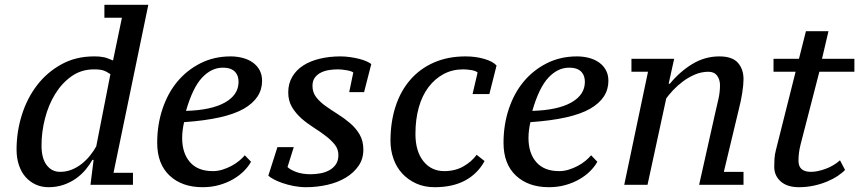

<svg xmlns="http://www.w3.org/2000/svg" viewBox="-20 -770 3580 800"><path d="M230 -54C207.3 -54 188.8 -63.3 174.5 -82C160.2 -100.7 153 -128 153 -164C153 -201.3 157.8 -238.8 167.5 -276.5C177.2 -314.2 191.3 -348.2 210 -378.5C228.7 -408.8 251.5 -433.5 278.5 -452.5C305.5 -471.5 336.7 -481 372 -481C388.7 -481 401.5 -479.5 410.5 -476.5C419.5 -473.5 429.3 -468.3 440 -461L381 -160C373.7 -146.7 364.8 -133.7 354.5 -121C344.2 -108.3 332.7 -97 320 -87C307.3 -77 293.5 -69 278.5 -63C263.5 -57 247.3 -54 230 -54ZM365 -104H370L357 0H534V-50H453L598 -750H415V-696H488L451 -518C443.7 -520.7 437.3 -523.2 432 -525.5C426.7 -527.8 421.2 -529.7 415.5 -531C409.8 -532.3 403.5 -533.3 396.5 -534C389.5 -534.7 381 -535 371 -535C321 -535 276 -524 236 -502C196 -480 162.2 -451 134.5 -415C106.8 -379 85.7 -337.7 71 -291C56.3 -244.3 49 -196.3 49 -147C49 -123 52.3 -101.2 59 -81.5C65.7 -61.8 75 -45.3 87 -32C99 -18.7 113 -8.3 129 -1C145 6.3 162.7 10 182 10C204.7 10 225.7 6.7 245 0C264.3 -6.7 281.7 -15.5 297 -26.5C312.3 -37.5 325.7 -49.8 337 -63.5C348.3 -77.2 357.7 -90.7 365 -104Z M1026 -96 1000 -123C994 -115.7 986.2 -108 976.5 -100C966.8 -92 956 -84.8 944 -78.5C932 -72.2 919.5 -67 906.5 -63C893.5 -59 880.3 -57 867 -57C825 -57 793.2 -69.5 771.5 -94.5C749.8 -119.5 739 -153 739 -195C739 -205.7 739.7 -216.3 741 -227C742.3 -237.7 744.3 -249 747 -261C862.3 -269 945.3 -287.7 996 -317C1046.7 -346.3 1072 -385 1072 -433C1072 -449.7 1068.7 -464.3 1062 -477C1055.3 -489.7 1046 -500.3 1034 -509C1022 -517.7 1008 -524.2 992 -528.5C976 -532.8 959 -535 941 -535C895 -535 853.2 -525.5 815.5 -506.5C777.8 -487.5 745.7 -462 719 -430C692.3 -398 671.7 -360 657 -316C642.3 -272 635 -225 635 -175C635 -116.3 652.2 -70.8 686.5 -38.5C720.8 -6.2 766.7 10 824 10C848.7 10 871.7 7 893 1C914.3 -5 933.7 -13 951 -23C968.3 -33 983.3 -44.3 996 -57C1008.7 -69.7 1018.7 -82.7 1026 -96ZM908 -488C921.3 -488 932.2 -486.3 940.5 -483C948.8 -479.7 955.5 -475.2 960.5 -469.5C965.5 -463.8 969 -457.5 971 -450.5C973 -443.5 974 -436.3 974 -429C974 -393 955.2 -364.3 917.5 -343C879.8 -321.7 825.7 -310 755 -308C773.7 -372.7 796 -418.8 822 -446.5C848 -474.2 876.7 -488 908 -488Z M1275 -44C1251 -44 1230.7 -47.2 1214 -53.5C1197.3 -59.8 1185.3 -66.7 1178 -74L1204 -157H1136L1098 -38C1102 -34 1109.2 -29.2 1119.5 -23.5C1129.8 -17.8 1142.2 -12.5 1156.5 -7.5C1170.8 -2.5 1186.5 1.7 1203.5 5C1220.5 8.3 1237.7 10 1255 10C1285.7 10 1315.5 6.7 1344.5 0C1373.5 -6.7 1399 -16.7 1421 -30C1443 -43.3 1460.7 -59.7 1474 -79C1487.3 -98.3 1494 -120.7 1494 -146C1494 -170.7 1488.8 -191.8 1478.5 -209.5C1468.2 -227.2 1455 -242.8 1439 -256.5C1423 -270.2 1406 -282.7 1388 -294C1370 -305.3 1353 -316.7 1337 -328C1321 -339.3 1307.8 -351.7 1297.5 -365C1287.2 -378.3 1282 -394 1282 -412C1282 -426.7 1285.5 -438.5 1292.5 -447.5C1299.5 -456.5 1308.3 -463.5 1319 -468.5C1329.7 -473.5 1341.2 -476.8 1353.5 -478.5C1365.8 -480.2 1377.3 -481 1388 -481C1398 -481 1409.8 -479.8 1423.5 -477.5C1437.2 -475.2 1446.7 -472 1452 -468L1435 -386H1497L1527 -503C1523 -506.3 1516.7 -510 1508 -514C1499.3 -518 1489.2 -521.5 1477.5 -524.5C1465.8 -527.5 1453.2 -530 1439.5 -532C1425.8 -534 1412 -535 1398 -535C1368 -535 1339.7 -531.8 1313 -525.5C1286.3 -519.2 1263.3 -509.8 1244 -497.5C1224.7 -485.2 1209.3 -469.5 1198 -450.5C1186.7 -431.5 1181 -409.7 1181 -385C1181 -361.7 1186.2 -341.3 1196.5 -324C1206.8 -306.7 1219.7 -291.2 1235 -277.5C1250.3 -263.8 1267.2 -251.2 1285.5 -239.5C1303.8 -227.8 1320.7 -216.2 1336 -204.5C1351.3 -192.8 1364.2 -180.7 1374.5 -168C1384.8 -155.3 1390 -140.7 1390 -124C1390 -108 1386.3 -94.8 1379 -84.5C1371.7 -74.2 1362.3 -66 1351 -60C1339.7 -54 1327.2 -49.8 1313.5 -47.5C1299.8 -45.2 1287 -44 1275 -44Z M1999 -99 1966 -125C1952 -105.7 1933.5 -89.5 1910.5 -76.5C1887.5 -63.5 1861 -57 1831 -57C1795 -57 1766 -70.8 1744 -98.5C1722 -126.2 1711 -164 1711 -212C1711 -252.7 1715.7 -289.5 1725 -322.5C1734.3 -355.5 1747.8 -383.7 1765.5 -407C1783.2 -430.3 1804.2 -448.5 1828.5 -461.5C1852.8 -474.5 1880 -481 1910 -481C1920 -481 1931.2 -480 1943.5 -478C1955.8 -476 1964.7 -472.7 1970 -468L1949 -378H2019L2049 -497C2039 -508.3 2022 -517.5 1998 -524.5C1974 -531.5 1948 -535 1920 -535C1870.7 -535 1826.7 -526.5 1788 -509.5C1749.3 -492.5 1716.5 -468.5 1689.5 -437.5C1662.5 -406.5 1642 -369.3 1628 -326C1614 -282.7 1607 -235 1607 -183C1607 -157 1611.2 -132.2 1619.5 -108.5C1627.8 -84.8 1640 -64.3 1656 -47C1672 -29.7 1691.3 -15.8 1714 -5.5C1736.7 4.8 1762.3 10 1791 10C1841.7 10 1884.3 0.5 1919 -18.5C1953.7 -37.5 1980.3 -64.3 1999 -99Z M2469 -96 2443 -123C2437 -115.7 2429.2 -108 2419.5 -100C2409.8 -92 2399 -84.8 2387 -78.5C2375 -72.2 2362.5 -67 2349.5 -63C2336.5 -59 2323.3 -57 2310 -57C2268 -57 2236.2 -69.5 2214.5 -94.5C2192.8 -119.5 2182 -153 2182 -195C2182 -205.7 2182.7 -216.3 2184 -227C2185.3 -237.7 2187.3 -249 2190 -261C2305.3 -269 2388.3 -287.7 2439 -317C2489.7 -346.3 2515 -385 2515 -433C2515 -449.7 2511.7 -464.3 2505 -477C2498.3 -489.7 2489 -500.3 2477 -509C2465 -517.7 2451 -524.2 2435 -528.5C2419 -532.8 2402 -535 2384 -535C2338 -535 2296.2 -525.5 2258.5 -506.5C2220.8 -487.5 2188.7 -462 2162 -430C2135.3 -398 2114.7 -360 2100 -316C2085.3 -272 2078 -225 2078 -175C2078 -116.3 2095.2 -70.8 2129.5 -38.5C2163.8 -6.2 2209.7 10 2267 10C2291.7 10 2314.7 7 2336 1C2357.3 -5 2376.7 -13 2394 -23C2411.3 -33 2426.3 -44.3 2439 -57C2451.7 -69.7 2461.7 -82.7 2469 -96ZM2351 -488C2364.3 -488 2375.2 -486.3 2383.5 -483C2391.8 -479.7 2398.5 -475.2 2403.5 -469.5C2408.5 -463.8 2412 -457.5 2414 -450.5C2416 -443.5 2417 -436.3 2417 -429C2417 -393 2398.2 -364.3 2360.5 -343C2322.8 -321.7 2268.7 -310 2198 -308C2216.7 -372.7 2239 -418.8 2265 -446.5C2291 -474.2 2319.7 -488 2351 -488Z M2960 -299 2893 0H2991H3078V-54H2996L3059 -317C3064.3 -337 3068.8 -358.7 3072.5 -382C3076.2 -405.3 3078 -424.7 3078 -440C3078 -468 3070.2 -490.8 3054.5 -508.5C3038.8 -526.2 3013 -535 2977 -535C2937 -535 2899.7 -524.5 2865 -503.5C2830.3 -482.5 2799 -455 2771 -421H2766L2789 -525H2611V-471H2680L2581 0H2678L2756 -360C2762.7 -369.3 2771.8 -380.3 2783.5 -393C2795.2 -405.7 2808.7 -417.8 2824 -429.5C2839.3 -441.2 2856.2 -451 2874.5 -459C2892.8 -467 2912 -471 2932 -471C2948 -471 2960 -465.5 2968 -454.5C2976 -443.5 2980 -430.3 2980 -415C2980 -397 2978 -378.5 2974 -359.5C2970 -340.5 2965.3 -320.3 2960 -299Z M3203 -525V-471H3295L3213 -145C3209.7 -132.3 3207.7 -120.2 3207 -108.5C3206.3 -96.8 3206 -85.7 3206 -75C3206 -50.3 3215 -30 3233 -14C3251 2 3276.3 10 3309 10C3330.3 10 3351 7.8 3371 3.5C3391 -0.8 3409.3 -6.5 3426 -13.5C3442.7 -20.5 3457.5 -28.3 3470.5 -37C3483.5 -45.7 3493.7 -54 3501 -62L3480 -102C3462.7 -86.7 3442.7 -74.8 3420 -66.5C3397.3 -58.2 3377 -54 3359 -54C3324.3 -54 3307 -69.3 3307 -100C3307 -111.3 3307.7 -122.3 3309 -133C3310.3 -143.7 3312.7 -155.7 3316 -169L3394 -471H3540V-525H3405L3432 -640H3338L3309 -525Z"/></svg>

Font: PT Serif Caption
Style: Italic
Weight: 400
Italic angle: -12°
Designer: A.Korolkova, O.Umpeleva, V.Yefimov
Foundry: ParaType Ltd
Version: Version 1.000W OFL